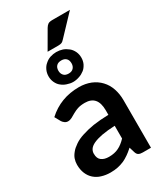

<svg xmlns="http://www.w3.org/2000/svg" viewBox="-231 -1034 970 1133"><g transform="rotate(-30 253.5 -468.0)"><path d="M332 -132.3V-219.2Q282.2 -217.3 242.2 -210Q208 -203.6 183.6 -192.4Q161.6 -182.1 151.9 -168Q142.6 -154.3 142.6 -137.7Q142.6 -104.5 162.1 -90.8Q180.7 -77.1 211.9 -77.1Q250.5 -77.1 277.8 -90.8Q304.7 -103.5 332 -132.3ZM70.8 -401.9 48.8 -441.4Q137.2 -522.5 262.2 -522.5Q305.2 -522.5 342.3 -507.8Q377.4 -493.2 402.3 -466.8Q427.7 -439.9 439.9 -403.8Q452.6 -366.7 452.6 -324.2V0H396.5Q379.4 0 369.6 -5.4Q359.4 -10.7 354.5 -26.4L343.3 -63.5Q318.8 -42 305.7 -33.2Q283.2 -17.6 267.1 -10.7Q244.1 -1 224.6 2.9Q202.1 7.8 173.8 7.8Q141.6 7.8 113.8 -1Q87.9 -8.3 66.4 -26.9Q46.9 -43.9 35.6 -70.3Q24.4 -97.2 24.4 -130.9Q24.4 -150.9 30.8 -169.9Q36.6 -187.5 52.7 -206.5Q64.5 -221.7 90.3 -239.3Q114.3 -255.9 148.4 -266.6Q186 -278.8 228 -285.6Q275.4 -292.5 332 -293.9V-324.2Q332 -375.5 310.1 -400.4Q288.6 -424.8 246.6 -424.8Q217.3 -424.8 196.8 -418Q181.6 -413.1 162.1 -402.3Q155.8 -398.4 134.8 -386.7Q121.1 -379.4 107.4 -379.4Q95.2 -379.4 85.4 -386.7Q75.2 -394.5 70.8 -401.9ZM139.6 -666Q139.6 -689 148.4 -708Q157.7 -728.5 172.9 -740.7Q188.5 -754.9 208 -761.7Q229.5 -768.6 250 -768.6Q271.5 -768.6 293 -761.7Q311.5 -754.9 329.1 -740.7Q343.8 -729 354 -708Q362.8 -689 362.8 -666Q362.8 -644 354 -625Q343.3 -604 329.1 -592.8Q311.5 -579.1 293 -573.2Q271 -565.4 250 -565.4Q230 -565.4 208 -573.2Q188.5 -579.6 172.9 -592.8Q158.2 -604 148.4 -625Q139.6 -644 139.6 -666ZM206.5 -666Q206.5 -646.5 218.3 -633.8Q229 -621.6 252 -621.6Q272.5 -621.6 284.2 -633.8Q295.9 -646.5 295.9 -666Q295.9 -687.5 284.2 -699.2Q272.5 -710.9 252 -710.9Q229.5 -710.9 218.3 -699.2Q206.5 -687.5 206.5 -666ZM326.2 -943.8H445.3L321.8 -813.5Q311.5 -802.2 304.7 -799.3Q295.4 -795.4 281.7 -795.4H207.5L278.3 -917.5Q286.1 -930.7 295.9 -937.5Q305.2 -943.8 326.2 -943.8Z"/></g></svg>

Font: Lato-SemiBold
Style: Bold
Weight: 500
Designer: Lukasz Dziedzic with Adam Twardoch and Botio Nikoltchev
Foundry: tyPoland Lukasz Dziedzic
Version: ""